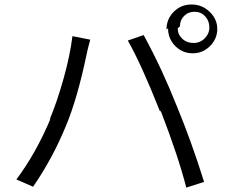

<svg xmlns="http://www.w3.org/2000/svg" viewBox="-20 -811 1067 853"><path d="M779.3 -693.4C779.3 -711.9 785.2 -727.5 797.9 -740.2C810.5 -752.9 826.2 -758.8 844.7 -758.8C863.3 -758.8 878.9 -752 891.6 -738.3C904.3 -724.6 910.2 -708 910.2 -689.5C910.2 -670.9 903.3 -654.3 889.6 -640.6C876 -627 859.4 -620.1 839.8 -620.1C820.3 -620.1 803.7 -626 790 -638.7C776.4 -651.4 769.5 -667 769.5 -685.5ZM726.6 -685.5C726.6 -654.3 737.3 -627.9 758.8 -606.4C780.3 -585 805.7 -574.2 835.9 -574.2C866.2 -574.2 891.6 -585 913.1 -606.4C934.6 -627.9 945.3 -653.3 945.3 -682.6C945.3 -711.9 933.6 -737.3 911.1 -758.8C888.7 -780.3 862.3 -791 831.1 -791C799.8 -791 773.4 -780.3 752 -758.8C730.5 -737.3 719.7 -710.9 719.7 -679.7ZM205.1 -285.2C162.1 -182.6 111.3 -91.8 52.7 -13.7L127 18.6C185.5 -66.4 234.4 -157.2 273.4 -252.9C306.6 -332 336.9 -436.5 364.3 -567.4C367.2 -583 373 -605.5 380.9 -634.8L301.8 -650.4C294.9 -594.7 282.2 -532.2 262.7 -462.9C243.2 -393.6 222.7 -332 200.2 -279.3ZM693.4 -320.3C746.1 -183.6 784.2 -69.3 807.6 22.5L886.7 -2.9C848.6 -125 807.6 -238.3 764.6 -341.8C721.7 -450.2 672.9 -554.7 618.2 -655.3L547.9 -630.9C587.9 -560.5 635.7 -455.1 691.4 -314.5Z"/></svg>

Font: Gen Shin Gothic P Normal
Style: Regular
Weight: 300
Designer: [Source Han Sans]
Ryoko NISHIZUKA  (kana & ideographs); Paul D. Hunt (Latin, Greek & Cyrillic); Wenlong ZHANG  (bopomofo
Version: Version 1.002.20150607